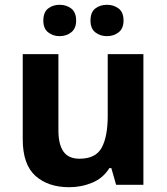

<svg xmlns="http://www.w3.org/2000/svg" viewBox="-20 -772 697 802"><path d="M579 -546V0H465L445 -70H437Q411 -28 365.5 -9Q320 10 269 10Q181 10 128 -37.5Q75 -85 75 -190V-546H224V-227Q224 -169 245 -139Q266 -109 312 -109Q380 -109 405 -155.5Q430 -202 430 -289V-546ZM161 -686Q161 -721 181 -736.5Q201 -752 229 -752Q257 -752 277.5 -736.5Q298 -721 298 -686Q298 -653 277.5 -637Q257 -621 229 -621Q201 -621 181 -637Q161 -653 161 -686ZM358 -686Q358 -721 378 -736.5Q398 -752 427 -752Q455 -752 475.5 -736.5Q496 -721 496 -686Q496 -653 475.5 -637Q455 -621 427 -621Q398 -621 378 -637Q358 -653 358 -686Z"/></svg>

Font: Noto IKEA Arabic
Style: Bold
Weight: 700
Designer: Monotype Design Team
Foundry: Monotype Imaging Inc.
Version: Version 1.200